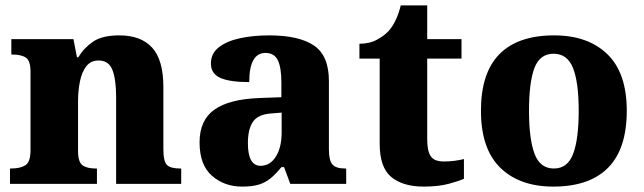

<svg xmlns="http://www.w3.org/2000/svg" viewBox="-20 -681 2385 711"><path d="M17 0V-57H21Q55 -57 74 -69Q93 -81 93 -125V-415Q93 -456 76 -467.5Q59 -479 26 -479H22V-536H252L265 -469H270Q291 -504 325 -527Q359 -550 422 -550Q502 -550 543.5 -504.5Q585 -459 585 -358V-128Q585 -82 599 -69.5Q613 -57 647 -57H651V0H410V-322Q410 -386 396.5 -421.5Q383 -457 345 -457Q316 -457 299.5 -435.5Q283 -414 276 -379.5Q269 -345 269 -305V-122Q269 -81 285.5 -69Q302 -57 335 -57H339V0Z M876 10Q811 10 765 -30Q719 -70 719 -154Q719 -236 774 -275Q829 -314 941 -318L1022 -321V-375Q1022 -430 1009 -457.5Q996 -485 963 -485Q903 -485 903 -377Q831 -377 796 -392.5Q761 -408 761 -446Q761 -483 790.5 -506Q820 -529 869 -539.5Q918 -550 977 -550Q1087 -550 1142.5 -512.5Q1198 -475 1198 -381V-128Q1198 -87 1211 -72Q1224 -57 1258 -57H1262V0H1055L1032 -62H1022Q1000 -35 980.5 -19.5Q961 -4 937 3Q913 10 876 10ZM945 -67Q980 -67 1001.5 -101Q1023 -135 1023 -191V-264L986 -261Q936 -258 917 -230.5Q898 -203 898 -151Q898 -67 945 -67Z M1549 10Q1472 10 1429 -25.5Q1386 -61 1386 -149V-464H1311V-519Q1349 -519 1376 -534Q1403 -549 1418 -565Q1432 -580 1444 -604Q1456 -628 1464 -661H1562V-536H1689V-464H1562V-165Q1562 -122 1575 -102.5Q1588 -83 1624 -83Q1644 -83 1663 -85.5Q1682 -88 1698 -92V-19Q1681 -11 1642.5 -0.5Q1604 10 1549 10Z M2029 10Q1904 10 1832.5 -60Q1761 -130 1761 -271Q1761 -411 1829.5 -480.5Q1898 -550 2032 -550Q2157 -550 2229 -480.5Q2301 -411 2301 -271Q2301 -130 2232 -60Q2163 10 2029 10ZM2031 -57Q2082 -57 2102.5 -111.5Q2123 -166 2123 -271Q2123 -376 2102 -429Q2081 -482 2030 -482Q1979 -482 1959 -429Q1939 -376 1939 -271Q1939 -166 1959.5 -111.5Q1980 -57 2031 -57Z"/></svg>

Font: Noto Serif Sinhala ExtraBold
Style: Regular
Weight: 800
Designer: Jelle Bosma - Monotype Design Team
Foundry: Monotype Imaging Inc.
Version: Version 2.007; ttfautohint (v1.8.4.7-5d5b)